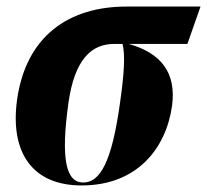

<svg xmlns="http://www.w3.org/2000/svg" viewBox="-20 -556 632 586"><path d="M229 10C397 10 486 -101 505 -232C519 -335 471 -394 373 -422H552L592 -536H366C189 -536 59 -445 32 -251C10 -89 80 10 229 10ZM234 1C181 1 165 -71 189 -243C208 -375 259 -422 329 -422H354C362 -390 360 -337 346 -240C321 -60 285 1 234 1Z"/></svg>

Font: Noto Serif Display Condensed ExtraBold
Style: Italic
Weight: 800
Width: 3
Italic angle: -12°
Designer: Monotype Design Team
Foundry: Monotype Imaging Inc.
Version: Version 2.009